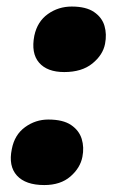

<svg xmlns="http://www.w3.org/2000/svg" viewBox="-20 -541 350 575"><path d="M172.4 -325.2Q121.2 -325.2 96.9 -353.5Q72.6 -381.8 82.8 -434.2Q91.8 -476.4 123.3 -498.9Q154.8 -521.4 194.8 -521.4Q237.8 -521.4 261.7 -505Q285.6 -488.6 292.9 -463.5Q300.2 -438.4 294.6 -409.8Q288.2 -376.4 256.6 -350.8Q225 -325.2 172.4 -325.2ZM112.6 13.2Q56.6 13.2 30.7 -15.2Q4.8 -43.6 15.4 -94.6Q23.6 -137.4 55 -160.2Q86.4 -183 124.6 -183Q168.8 -183 192.9 -166.6Q217 -150.2 224.7 -125Q232.4 -99.8 226.8 -71.4Q220.4 -38 190.8 -12.4Q161.2 13.2 112.6 13.2Z"/></svg>

Font: Shantell Sans Light
Style: Italic
Weight: 300
Italic angle: -11°
Designer: Stephen Nixon, Anya Danilova, Shantell Martin
Foundry: Arrow Type
Version: Version 1.008;[ac192a2d6]